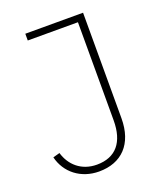

<svg xmlns="http://www.w3.org/2000/svg" viewBox="-133 -783 740 881"><g transform="rotate(-20 237.5 -343.0)"><path d="M96 -698V-665H341V-186C341 -80 293 -21 200 -21C124 -21 74 -68 56 -130L23 -121C42 -42 110 12 199 12C309 12 378 -57 378 -183V-698Z"/></g></svg>

Font: IBM Plex Devanagari ExtraLight
Style: Regular
Weight: 200
Designer: Mike Abbink, Paul van der Laan, Pieter van Rosmalen, Erin McLaughlin
Foundry: Bold Monday
Version: Version 1.0